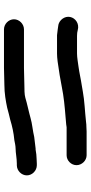

<svg xmlns="http://www.w3.org/2000/svg" viewBox="228 -792 445 941"><g transform="rotate(90 450.5 -321.5)"><path d="M782 -181.5H790C816.4 -181.5 839.5 -204.2 839.5 -230.5C839.5 -256.8 816.4 -279.5 790 -279.5H782C775.5 -279.5 767.9 -278.5 760 -278.5C746.4 -278.5 725.2 -276.1 714.7 -273.8C714 -273.6 712.9 -273.5 712 -273.5H707.6C689.7 -271.8 670.5 -269.1 651.3 -266.7C622 -259.5 585.6 -256.8 559.5 -249C527 -239.7 489.8 -232.6 458.7 -223.1C444.3 -218.6 414.6 -218.5 399 -218.5C376 -218.5 340.2 -216.5 313 -216.5H124C97.6 -216.5 74.5 -193.8 74.5 -167.5C74.5 -141.2 97.6 -118.5 124 -118.5H313C337.9 -118.5 372.4 -120.5 397 -120.5C436.7 -120.5 475.8 -127.3 508.1 -134.2L537.8 -142.1C547.5 -144.7 557.5 -146.4 566.4 -149C598.1 -158.7 630.7 -166 667.4 -169.4C677.6 -171.2 694.3 -175.5 709 -175.5C729.4 -175.5 755.9 -181.5 782 -181.5ZM603 -522.5C594.1 -522.5 585.8 -521.9 576.6 -520.6C524.8 -514.8 474.3 -513.5 427.2 -504.7L397.9 -499.7C367.9 -495.4 338.1 -487.9 305.6 -483.6C288.9 -481.6 262.4 -476.5 242 -476.5H156C144.6 -476.5 135.1 -477.8 127.6 -480C96 -489 68.5 -468.7 63.2 -443C57.6 -415.4 78.6 -390.4 101.1 -385.3C117.7 -383.2 133 -380.1 152.5 -378.5H242C253.3 -378.5 266.6 -379.5 281.3 -381.4C328.6 -388.1 368.9 -394.3 413.7 -403.3L441.9 -408.3C491 -415.9 539.2 -418.9 589.5 -423.4L603.2 -425.4C603.7 -425.4 604.4 -425.5 605 -425.5H741C767.1 -425.5 789.5 -448 789.5 -474C789.5 -500.2 766.8 -523.5 741 -523.5H624C617.4 -523.5 610.3 -522.5 603 -522.5Z"/></g></svg>

Font: Smoothie
Style: Light
Weight: 400
Foundry: Cannot Into Space Fonts
Version: Version 0.8